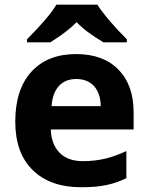

<svg xmlns="http://www.w3.org/2000/svg" viewBox="-20 -786 631 816"><path d="M304.2 -450.2Q256.8 -450.2 230 -420.2Q203.1 -390.1 199.2 -335H408.2Q407.2 -390.1 379.4 -420.2Q351.6 -450.2 304.2 -450.2ZM325.2 9.8Q193.4 9.8 119.1 -63Q44.9 -135.7 44.9 -269Q44.9 -406.2 113.5 -481.2Q182.1 -556.2 303.2 -556.2Q418.9 -556.2 483.4 -490.2Q547.9 -424.3 547.9 -308.1V-235.8H195.8Q198.2 -172.4 233.4 -136.7Q268.6 -101.1 332 -101.1Q381.3 -101.1 425.3 -111.3Q469.2 -121.6 517.1 -144V-28.8Q478 -9.3 433.6 0.2Q389.2 9.8 325.2 9.8ZM419.9 -606Q343.3 -651.4 305.7 -691.9Q267.6 -652.3 193.8 -606H94.7V-619.1Q187 -711.4 219.7 -766.1H394Q409.2 -740.7 446.5 -697Q483.9 -653.3 519 -619.1V-606Z"/></svg>

Font: Zoram GWebM
Style: Bold
Weight: 700
Foundry: Ascender Corporation
Version: Version 1.000